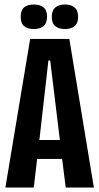

<svg xmlns="http://www.w3.org/2000/svg" viewBox="-20 -833 442 853"><path d="M4 0 114 -660H288L397 0H272L256 -127H145L130 0ZM195 -564 155 -211H246L203 -564ZM269 -704Q242 -704 226 -716.5Q210 -729 210 -758Q210 -787 226 -800Q242 -813 269 -813Q295 -813 311 -800Q327 -787 327 -758Q327 -729 311 -716.5Q295 -704 269 -704ZM130 -704Q103 -704 87.5 -716.5Q72 -729 72 -759Q72 -788 87.5 -800.5Q103 -813 130 -813Q157 -813 173 -800.5Q189 -788 189 -759Q189 -729 173 -716.5Q157 -704 130 -704Z"/></svg>

Font: Bricolage Grotesque 48pt Condensed SemiBold
Style: Regular
Weight: 600
Width: 3
Designer: Mathieu Triay
Foundry: Atelier Triay
Version: Version 1.000; ttfautohint (v1.8.4.7-5d5b);gftools[0.9.32]